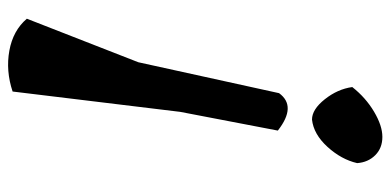

<svg xmlns="http://www.w3.org/2000/svg" viewBox="-264 -362 960 472"><g transform="rotate(90 216.0 -126.0)"><path d="M381 -524Q372 -485 341 -451Q310 -417 274 -413Q249 -413 224 -444.5Q199 -476 194 -512Q220 -545 254.5 -565.5Q289 -586 316.5 -586Q344 -586 361.5 -568.5Q379 -551 381 -524ZM133 14 209 -332Q241 -376 301 -329L255 -89L205 323Q154 340 104.5 331Q55 322 26 288Z"/></g></svg>

Font: Tillana SemiBold
Style: Regular
Weight: 600
Designer: Lipi Raval (Devanagari, Latin), Jonny Pinhorn (Latin)
Foundry: Indian Type Foundry
Version: Version 2.003;PS 1.0;hotconv 1.0.79;makeotf.lib2.5.61930; tt